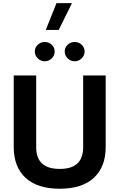

<svg xmlns="http://www.w3.org/2000/svg" viewBox="-20 -1185 753 1211"><path d="M504.5 -709.1V-254.6Q504.5 -213.4 489.6 -183Q474.6 -152.6 442.2 -136.1Q409.7 -119.6 356.6 -119.6Q304 -119.6 271.2 -136.1Q238.5 -152.6 223.4 -183Q208.2 -213.4 208.2 -254.6V-709.1H66.6V-257.3Q66.6 -132.6 141.1 -63.6Q215.5 5.4 356.6 5.4Q497.7 5.4 572.2 -63.6Q646.6 -132.6 646.6 -257.3V-709.1ZM199.7 -860.2Q199.7 -835.1 218.3 -816.8Q236.9 -798.6 262.4 -798.6Q288.1 -798.6 306.5 -816.8Q324.8 -835.1 324.8 -860.2Q324.8 -885.4 306.5 -902.8Q288.1 -920.2 262.4 -920.2Q236.9 -920.2 218.3 -902.8Q199.7 -885.4 199.7 -860.2ZM388.2 -860.2Q388.2 -835.1 406.8 -816.8Q425.4 -798.6 451 -798.6Q476.7 -798.6 495.2 -816.8Q513.7 -835.1 513.7 -860.2Q513.7 -885.4 495.2 -902.8Q476.7 -920.2 451 -920.2Q425.4 -920.2 406.8 -902.8Q388.2 -885.4 388.2 -860.2ZM336.3 -1165.4 268.8 -996.3H350.5L434 -1165.4Z"/></svg>

Font: Estedad-FD VF
Style: Regular
Weight: 100
Designer: Amin Abedi
Version: Version 7.3